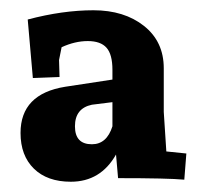

<svg xmlns="http://www.w3.org/2000/svg" viewBox="-20 -797 394 374"><path d="M118 -443Q72 -443 46 -468.5Q20 -494 20 -538Q20 -614 107 -628L199 -642V-661Q199 -691 187.5 -704Q176 -717 151 -717Q126 -717 100 -705L95 -680L96 -647L44 -645L34 -759Q102 -777 162 -777Q222 -777 260.5 -746.5Q299 -716 299 -664V-579L304 -502L343 -498L339 -447Q307 -450 210 -450L206 -496Q176 -443 118 -443ZM159 -593Q126 -586 126 -551Q126 -516 159 -516Q188 -516 199 -551V-598Z"/></svg>

Font: Andada SC
Style: Bold
Weight: 700
Designer: Carolina Giovagnoli
Foundry: Carolina Giovagnoli
Version: Version 1.003